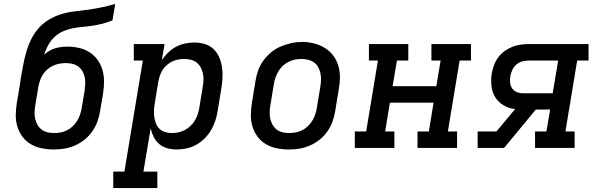

<svg xmlns="http://www.w3.org/2000/svg" viewBox="-20 -755 3040 980"><path d="M254 8Q223 8 193 2Q163 -4 137.5 -19Q112 -34 94.5 -57.5Q77 -81 68.5 -109.5Q60 -138 60.5 -169Q61 -200 66 -231L81 -320Q82 -329 83.5 -337.5Q85 -346 86 -355Q92 -388 98 -421Q104 -454 113.5 -487.5Q123 -521 138.5 -553Q154 -585 178 -612Q202 -639 233.5 -657Q265 -675 298 -684.5Q331 -694 365 -697.5Q399 -701 433 -706Q467 -711 501 -718Q535 -725 568 -735L554 -651Q530 -641 504.5 -634.5Q479 -628 454 -624Q429 -620 403.5 -618Q378 -616 352.5 -611Q327 -606 302.5 -595.5Q278 -585 258.5 -566.5Q239 -548 226 -524.5Q213 -501 205 -476Q218 -487 232 -495.5Q246 -504 261.5 -508.5Q277 -513 292.5 -515Q308 -517 323 -517Q354 -517 383 -510.5Q412 -504 436.5 -488.5Q461 -473 478 -449.5Q495 -426 503 -398Q511 -370 511 -339.5Q511 -309 506 -278L491 -189Q487 -162 477.5 -135.5Q468 -109 451.5 -85Q435 -61 412 -42.5Q389 -24 362.5 -12.5Q336 -1 308.5 3.5Q281 8 254 8ZM255 -76Q272 -76 289 -79Q306 -82 322 -90Q338 -98 351 -110.5Q364 -123 373.5 -138Q383 -153 388.5 -169.5Q394 -186 397 -203L412 -292Q414 -309 415 -326.5Q416 -344 412.5 -360.5Q409 -377 401 -391Q393 -405 380 -415Q367 -425 350.5 -429Q334 -433 316 -433Q300 -433 283.5 -430Q267 -427 251.5 -420Q236 -413 222.5 -401.5Q209 -390 199.5 -375.5Q190 -361 184.5 -345Q179 -329 176 -313L160 -217Q157 -200 156.5 -182.5Q156 -165 159.5 -149Q163 -133 171 -118.5Q179 -104 192 -94Q205 -84 221.5 -80Q238 -76 255 -76Q255 -76 255 -76Q255 -76 255 -76Z M558 205V121H615L709 -446H663V-530H820L806 -448Q820 -469 838.5 -487Q857 -505 879 -516.5Q901 -528 924.5 -533Q948 -538 972 -538Q1000 -538 1026 -530Q1052 -522 1070.5 -504Q1089 -486 1099.5 -461Q1110 -436 1113.5 -409.5Q1117 -383 1115.5 -355Q1114 -327 1109 -299L1091 -189Q1087 -164 1079 -139Q1071 -114 1057.5 -91Q1044 -68 1024.5 -48.5Q1005 -29 981.5 -16Q958 -3 932.5 2.5Q907 8 882 8Q857 8 833.5 1.5Q810 -5 792.5 -20Q775 -35 764.5 -56Q754 -77 749 -100L712 121H783V205ZM857 -76Q874 -76 890.5 -79.5Q907 -83 922.5 -91Q938 -99 951.5 -111.5Q965 -124 974 -139Q983 -154 988.5 -170Q994 -186 997 -203L1015 -313Q1018 -330 1018.5 -347.5Q1019 -365 1015.5 -381Q1012 -397 1004 -411.5Q996 -426 983.5 -436Q971 -446 954.5 -450Q938 -454 920 -454Q904 -454 888.5 -451Q873 -448 858.5 -441Q844 -434 831.5 -423Q819 -412 810 -398Q801 -384 796 -369Q791 -354 788 -338L770 -228Q767 -210 766 -192.5Q765 -175 767.5 -158Q770 -141 776 -125Q782 -109 794 -97.5Q806 -86 822.5 -81Q839 -76 857 -76Z M1454 8Q1423 8 1393 2Q1363 -4 1337.5 -19Q1312 -34 1294.5 -57.5Q1277 -81 1268.5 -109.5Q1260 -138 1260.5 -169Q1261 -200 1266 -231L1284 -341Q1288 -368 1297.5 -395Q1307 -422 1324 -445.5Q1341 -469 1364 -488Q1387 -507 1413.5 -518Q1440 -529 1467 -535Q1494 -541 1522 -541Q1553 -541 1582.5 -533.5Q1612 -526 1637 -511Q1662 -496 1680 -472.5Q1698 -449 1706.5 -420.5Q1715 -392 1715 -361Q1715 -330 1709 -299L1691 -189Q1687 -162 1677.5 -135.5Q1668 -109 1651.5 -85Q1635 -61 1612 -42.5Q1589 -24 1562.5 -12.5Q1536 -1 1508.5 3.5Q1481 8 1454 8ZM1455 -76Q1472 -76 1489 -79Q1506 -82 1522 -90Q1538 -98 1551 -110.5Q1564 -123 1573.5 -138Q1583 -153 1588.5 -169.5Q1594 -186 1597 -203L1615 -313Q1618 -330 1618.5 -347.5Q1619 -365 1615.5 -381.5Q1612 -398 1604 -412.5Q1596 -427 1582.5 -436.5Q1569 -446 1552 -450Q1535 -454 1518 -454Q1501 -454 1484.5 -450.5Q1468 -447 1452 -439Q1436 -431 1423 -418.5Q1410 -406 1401 -391Q1392 -376 1386.5 -360Q1381 -344 1378 -327L1360 -217Q1357 -200 1356.5 -182.5Q1356 -165 1359.5 -149Q1363 -133 1371 -118.5Q1379 -104 1392 -94Q1405 -84 1421.5 -80Q1438 -76 1455 -76Q1455 -76 1455 -76Q1455 -76 1455 -76Z M1791 0V-84H1849L1909 -446H1863V-530H2064V-446H2006L1984 -315H2207L2229 -446H2182V-530H2384V-446H2326L2266 -84H2313V0H2111V-84H2169L2193 -231H1970L1946 -84H1993V0Z M2418 0V-84H2514L2609 -198Q2577 -202 2550.5 -217.5Q2524 -233 2508 -258.5Q2492 -284 2488.5 -316Q2485 -348 2490 -380Q2494 -401 2501.5 -422Q2509 -443 2522.5 -461.5Q2536 -480 2554.5 -493.5Q2573 -507 2594 -515.5Q2615 -524 2636 -527Q2657 -530 2679 -530H2984V-446H2926L2866 -84H2913V0H2711V-84H2769L2788 -196H2715L2553 0ZM2801 -279 2829 -446H2679Q2662 -446 2645.5 -441.5Q2629 -437 2616 -426Q2603 -415 2595.5 -399Q2588 -383 2585 -367Q2582 -351 2583.5 -334.5Q2585 -318 2593.5 -305Q2602 -292 2617 -285.5Q2632 -279 2648 -279Z"/></svg>

Font: Iosevka Slab MdExObl
Style: Regular
Weight: 500
Width: 7
Italic angle: -9°
Monospace: yes
Designer: Belleve Invis
Foundry: Belleve Invis
Version: Version 11.1.1; ttfautohint (v1.8.3)